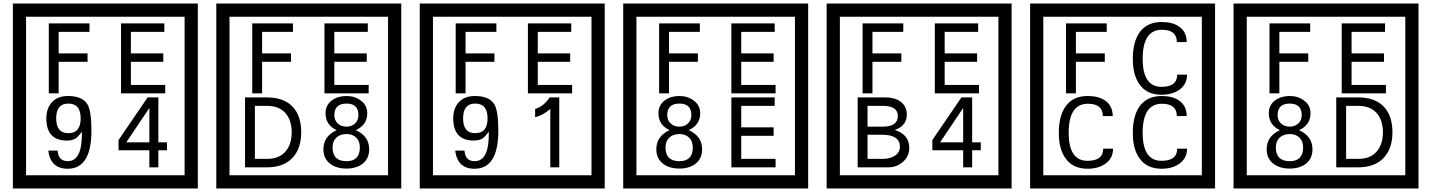

<svg xmlns="http://www.w3.org/2000/svg" viewBox="-20 -980 8125 1090"><path d="M1103 90H53V-960H1103ZM1028 15V-885H128V15ZM488 -799H313V-677H477V-629H313V-450H257V-847H488ZM918 -450H667V-847H913V-799H723V-677H907V-629H723V-498H918ZM499 -238Q499 -22 364 -22Q267 -22 254 -125H307Q311 -65 365 -65Q448 -65 445 -232Q424 -205 414 -197Q394 -182 360 -182Q243 -182 243 -308Q243 -366 275.5 -400.5Q308 -435 366 -435Q450 -435 478 -385Q499 -346 499 -238ZM438 -308Q438 -392 368 -392Q299 -392 299 -308Q299 -224 368 -224Q438 -224 438 -308ZM928 -127H879V-30H828V-127H653V-185L818 -427H879V-172H928ZM828 -172V-367L697 -172Z M2258 90H1208V-960H2258ZM2183 15V-885H1283V15ZM1643 -799H1468V-677H1632V-629H1468V-450H1412V-847H1643ZM2073 -450H1822V-847H2068V-799H1878V-677H2062V-629H1878V-498H2073ZM1690 -229Q1690 -136 1639.5 -83Q1589 -30 1495 -30H1371V-427H1495Q1590 -427 1640 -375.5Q1690 -324 1690 -229ZM1636 -229Q1636 -298 1600 -338.5Q1564 -379 1496 -379H1427V-78H1496Q1564 -78 1600 -119Q1636 -160 1636 -229ZM2076 -132Q2076 -79 2037 -49Q2001 -23 1947 -23Q1892 -23 1856 -49Q1816 -79 1816 -132Q1816 -207 1891 -241Q1828 -271 1828 -337Q1828 -384 1865 -411Q1899 -435 1947 -435Q1994 -435 2027 -410Q2065 -383 2065 -337Q2065 -271 2000 -241Q2076 -207 2076 -132ZM2015 -326Q2015 -392 1947 -392Q1878 -392 1878 -326Q1878 -297 1897.5 -279Q1917 -261 1947 -261Q1976 -261 1995.5 -279Q2015 -297 2015 -326ZM2023 -143Q2023 -178 2002.5 -198.5Q1982 -219 1947 -219Q1911 -219 1889.5 -198.5Q1868 -178 1868 -143Q1868 -65 1947 -65Q2023 -65 2023 -143Z M3413 90H2363V-960H3413ZM3338 15V-885H2438V15ZM2798 -799H2623V-677H2787V-629H2623V-450H2567V-847H2798ZM3228 -450H2977V-847H3223V-799H3033V-677H3217V-629H3033V-498H3228ZM2809 -238Q2809 -22 2674 -22Q2577 -22 2564 -125H2617Q2621 -65 2675 -65Q2758 -65 2755 -232Q2734 -205 2724 -197Q2704 -182 2670 -182Q2553 -182 2553 -308Q2553 -366 2585.5 -400.5Q2618 -435 2676 -435Q2760 -435 2788 -385Q2809 -346 2809 -238ZM2748 -308Q2748 -392 2678 -392Q2609 -392 2609 -308Q2609 -224 2678 -224Q2748 -224 2748 -308ZM3155 -30H3104V-361Q3058 -323 3018 -315V-361Q3069 -378 3100 -427H3155Z M4568 90H3518V-960H4568ZM4493 15V-885H3593V15ZM3953 -799H3778V-677H3942V-629H3778V-450H3722V-847H3953ZM4383 -450H4132V-847H4378V-799H4188V-677H4372V-629H4188V-498H4383ZM3966 -132Q3966 -79 3927 -49Q3891 -23 3837 -23Q3782 -23 3746 -49Q3706 -79 3706 -132Q3706 -207 3781 -241Q3718 -271 3718 -337Q3718 -384 3755 -411Q3789 -435 3837 -435Q3884 -435 3917 -410Q3955 -383 3955 -337Q3955 -271 3890 -241Q3966 -207 3966 -132ZM3905 -326Q3905 -392 3837 -392Q3768 -392 3768 -326Q3768 -297 3787.5 -279Q3807 -261 3837 -261Q3866 -261 3885.5 -279Q3905 -297 3905 -326ZM3913 -143Q3913 -178 3892.5 -198.5Q3872 -219 3837 -219Q3801 -219 3779.5 -198.5Q3758 -178 3758 -143Q3758 -65 3837 -65Q3913 -65 3913 -143ZM4383 -30H4132V-427H4378V-379H4188V-257H4372V-209H4188V-78H4383Z M5723 90H4673V-960H5723ZM5648 15V-885H4748V15ZM5108 -799H4933V-677H5097V-629H4933V-450H4877V-847H5108ZM5538 -450H5287V-847H5533V-799H5343V-677H5527V-629H5343V-498H5538ZM5142 -141Q5142 -93 5106.5 -61.5Q5071 -30 5023 -30H4849V-427H5008Q5059 -427 5091 -404Q5128 -378 5128 -329Q5128 -266 5060 -242Q5142 -216 5142 -141ZM5077 -321Q5077 -379 4992 -379H4905V-261H4991Q5077 -261 5077 -321ZM5089 -147Q5089 -215 4988 -215H4905V-78H4991Q5028 -78 5055 -93Q5089 -112 5089 -147ZM5548 -127H5499V-30H5448V-127H5273V-185L5438 -427H5499V-172H5548ZM5448 -172V-367L5317 -172Z M6878 90H5828V-960H6878ZM6803 15V-885H5903V15ZM6263 -799H6088V-677H6252V-629H6088V-450H6032V-847H6263ZM6719 -556Q6719 -500 6673 -469Q6633 -442 6574 -442Q6489 -442 6447 -504Q6411 -556 6411 -646Q6411 -737 6446 -791Q6488 -855 6575 -855Q6637 -855 6674 -829Q6717 -799 6717 -741H6661Q6661 -811 6576 -811Q6467 -811 6467 -646Q6467 -487 6574 -487Q6663 -487 6663 -556ZM6299 -136Q6299 -80 6253 -49Q6213 -22 6154 -22Q6069 -22 6027 -84Q5991 -136 5991 -226Q5991 -317 6026 -371Q6068 -435 6155 -435Q6217 -435 6254 -409Q6297 -379 6297 -321H6241Q6241 -391 6156 -391Q6047 -391 6047 -226Q6047 -67 6154 -67Q6243 -67 6243 -136ZM6719 -136Q6719 -80 6673 -49Q6633 -22 6574 -22Q6489 -22 6447 -84Q6411 -136 6411 -226Q6411 -317 6446 -371Q6488 -435 6575 -435Q6637 -435 6674 -409Q6717 -379 6717 -321H6661Q6661 -391 6576 -391Q6467 -391 6467 -226Q6467 -67 6574 -67Q6663 -67 6663 -136Z M8033 90H6983V-960H8033ZM7958 15V-885H7058V15ZM7418 -799H7243V-677H7407V-629H7243V-450H7187V-847H7418ZM7848 -450H7597V-847H7843V-799H7653V-677H7837V-629H7653V-498H7848ZM7431 -132Q7431 -79 7392 -49Q7356 -23 7302 -23Q7247 -23 7211 -49Q7171 -79 7171 -132Q7171 -207 7246 -241Q7183 -271 7183 -337Q7183 -384 7220 -411Q7254 -435 7302 -435Q7349 -435 7382 -410Q7420 -383 7420 -337Q7420 -271 7355 -241Q7431 -207 7431 -132ZM7370 -326Q7370 -392 7302 -392Q7233 -392 7233 -326Q7233 -297 7252.5 -279Q7272 -261 7302 -261Q7331 -261 7350.5 -279Q7370 -297 7370 -326ZM7378 -143Q7378 -178 7357.5 -198.5Q7337 -219 7302 -219Q7266 -219 7244.5 -198.5Q7223 -178 7223 -143Q7223 -65 7302 -65Q7378 -65 7378 -143ZM7885 -229Q7885 -136 7834.5 -83Q7784 -30 7690 -30H7566V-427H7690Q7785 -427 7835 -375.5Q7885 -324 7885 -229ZM7831 -229Q7831 -298 7795 -338.5Q7759 -379 7691 -379H7622V-78H7691Q7759 -78 7795 -119Q7831 -160 7831 -229Z"/></svg>

Font: Unicode BMP Fallback SIL
Style: Regular
Weight: 400
Foundry: NRSI, SIL International
Version: Version 5.1 Based on Unicode 5.1